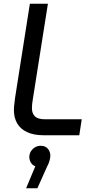

<svg xmlns="http://www.w3.org/2000/svg" viewBox="-20 -720 512 1022"><path d="M214 0Q159 0 123.5 -17Q88 -34 71 -64Q54 -94 54 -134Q54 -150 56.5 -167.5Q59 -185 60 -198L139 -700H235L154 -187Q152 -177 151 -165.5Q150 -154 150 -144Q150 -116 166 -100.5Q182 -85 221 -85H415L402 0ZM119 282 168 165Q152 159 144 145Q136 131 136 116Q136 99 144.5 85.5Q153 72 166.5 64Q180 56 196 56Q222 56 235 72Q248 88 248 109Q248 118 244 134Q240 150 231 166L179 282Z"/></svg>

Font: MuseoModerno
Style: Italic
Weight: 400
Italic angle: -9°
Designer: Pablo Cosgaya, Héctor Gatti, Marcela Romero, and the Authors of The MuseoModerno Project.
Foundry: Omnibus-Type Team
Version: Version 1.003